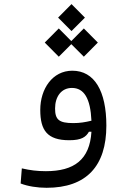

<svg xmlns="http://www.w3.org/2000/svg" viewBox="-20 -687 626 936"><path d="M207 228.5C400.9 228.5 498.5 123 498.5 -74.7C498.5 -242.7 440.9 -342.3 332.5 -342.3C235.8 -342.3 176.3 -253.9 176.3 -151.4C176.3 -51.8 210 -3.4 317.9 -3.4C377 -3.4 398.9 -19 413.6 -44.9H425.8C417.5 91.8 341.3 147.5 203.6 147.5C160.6 147.5 127 143.1 86.4 133.8L80.6 207.5C115.2 221.2 163.1 228.5 207 228.5ZM425.8 -98.6C396 -91.3 369.1 -86.9 337.4 -86.9C267.1 -86.9 248.5 -104 248.5 -158.2C248.5 -215.8 278.8 -258.3 330.6 -258.3C389.6 -258.3 420.9 -207.5 425.8 -98.6ZM388.7 -410.6 457 -479.5 388.7 -548.3 327.6 -486.8 266.6 -548.3 198.2 -479.5 266.6 -410.6 327.6 -471.7ZM328.6 -535.6 394 -601.1 328.6 -667 263.2 -601.1Z"/></svg>

Font: Cascadia Mono PL SemiLight
Style: Regular
Weight: 350
Monospace: yes
Designer: Aaron Bell
Foundry: Saja Typeworks
Version: Version 2404.023